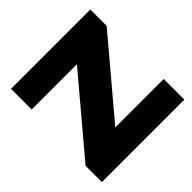

<svg xmlns="http://www.w3.org/2000/svg" viewBox="-176 -866 1032 1032"><g transform="rotate(-45 339.5 -350.0)"><path d="M35 0V-124L447 -613L471 -543H44V-700H647V-576L235 -87L211 -157H662V0Z"/></g></svg>

Font: Montserrat Thin ExtraBold
Style: Regular
Weight: 800
Version: Version 9.000